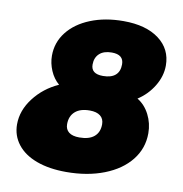

<svg xmlns="http://www.w3.org/2000/svg" viewBox="-81 -787 834 873"><g transform="rotate(10 336.5 -350.5)"><path d="M644 -545Q644 -496 616 -450Q588 -404 543 -375Q578 -354 598.5 -314Q619 -274 619 -228Q619 -158 576 -104Q533 -50 456 -20Q379 10 281 10Q202 10 144 -11.5Q86 -33 55 -73Q24 -113 24 -165Q24 -229 68 -286.5Q112 -344 181 -375Q155 -397 140.5 -431Q126 -465 126 -500Q126 -561 163.5 -609Q201 -657 268 -684Q335 -711 420 -711Q524 -711 584 -666Q644 -621 644 -545ZM315 -492Q315 -449 370 -449Q408 -449 427.5 -466Q447 -483 447 -516Q447 -561 392 -561Q355 -561 335 -542.5Q315 -524 315 -492ZM248 -205Q248 -181 264.5 -168Q281 -155 313 -155Q358 -155 381.5 -175Q405 -195 405 -232Q405 -257 388 -270.5Q371 -284 339 -284Q295 -284 271.5 -263Q248 -242 248 -205Z"/></g></svg>

Font: TypoPRO Montserrat
Style: Italic
Weight: 900
Italic angle: -11.3°
Designer: Julieta Ulanovsky
Foundry: Julieta Ulanovsky
Version: Version 6.001